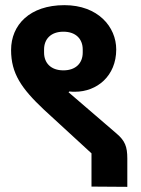

<svg xmlns="http://www.w3.org/2000/svg" viewBox="-20 -725 547 745"><path d="M335 -1 474 0V-110C474 -156 465 -179 432 -207L246 -367L249 -370C255 -369 267 -369 271 -369C356 -369 431 -430 431 -533C431 -621 360 -705 230 -705C95 -705 23 -628 23 -531C23 -440 63 -382 150 -300L335 -130ZM226 -452C177 -452 151 -481 151 -521V-533C151 -573 177 -602 226 -602C275 -602 301 -573 301 -533V-521C301 -481 275 -452 226 -452Z"/></svg>

Font: IBM Plex Devanagari
Style: Bold
Weight: 700
Designer: Mike Abbink, Paul van der Laan, Pieter van Rosmalen, Erin McLaughlin
Foundry: Bold Monday
Version: Version 1.0